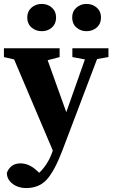

<svg xmlns="http://www.w3.org/2000/svg" viewBox="-27 -729 580 979"><path d="M414 -570Q384 -570 362.5 -589Q341 -608 341 -640Q341 -671 362.5 -690Q384 -709 414 -709Q445 -709 466.5 -690Q488 -671 488 -640Q488 -608 466.5 -589Q445 -570 414 -570ZM112 -640Q112 -671 133.5 -690Q155 -709 186 -709Q216 -709 237.5 -690Q259 -671 259 -640Q259 -608 238 -589Q217 -570 186 -570Q155 -570 133.5 -589Q112 -608 112 -640ZM526 -483V-438L468 -428L290 41Q251 143 211.5 186.5Q172 230 106 230Q66 230 37 208Q8 186 8 152Q27 104 77 104Q121 104 161 141L173 152Q218 109 240 45L242 38L45 -426L-7 -438V-483H277V-438L216 -422L311 -157L406 -426L342 -438V-483Z"/></svg>

Font: TypoPRO Source Serif Pro
Style: Bold
Weight: 700
Designer: Frank Grießhammer
Foundry: Adobe Systems Incorporated
Version: Version 1.017;PS 1.0;hotconv 1.0.79;makeotf.lib2.5.61930